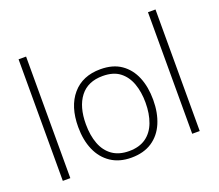

<svg xmlns="http://www.w3.org/2000/svg" viewBox="-126 -939 1285 1128"><g transform="rotate(-20 516.5 -375.0)"><path d="M136 0H89V-760H136Z M751 -266Q751 -185 724.5 -122.5Q698 -60 645.5 -25Q593 10 515 10Q441 10 388.5 -25Q336 -60 309 -122Q282 -184 282 -266Q282 -394 345 -467.5Q408 -541 520 -541Q598 -541 649 -505.5Q700 -470 725.5 -408.5Q751 -347 751 -266ZM330 -266Q330 -196 350 -143Q370 -90 411.5 -60.5Q453 -31 516 -31Q580 -31 621.5 -60.5Q663 -90 683 -143.5Q703 -197 703 -266Q703 -333 684 -385.5Q665 -438 625 -468.5Q585 -499 519 -499Q426 -499 378 -437Q330 -375 330 -266Z M945 0H898V-760H945Z"/></g></svg>

Font: Noto Sans Syriac Eastern ExtraLight
Style: Regular
Weight: 250
Designer: Patrick Giasson and the Monotype Design Team
Foundry: Monotype Imaging Inc.
Version: Version 3.001